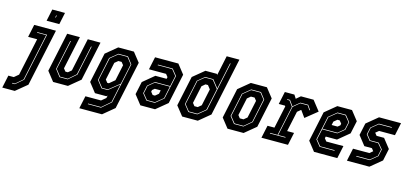

<svg xmlns="http://www.w3.org/2000/svg" viewBox="-166 -1307 4392 2065"><g transform="rotate(15 2030.0 -275.0)"><path d="M183.5 -618 211.5 -750H353L325 -618ZM263.5 -676H270L275.5 -700H269ZM-91 200 -61 59H-0.5L48 18.5L137 -399H36.5L66.5 -540H308.5L173 97L48 200ZM-2 129.5H30.5L114.5 57.5L227.5 -473.5H118.5L117 -467H219L108 55.5L29.5 123H-0.5Z M421.5 0 340.5 -103 433.5 -540H575L496.5 -172L520.5 -141.5H547.5L584.5 -172L663 -540H804.5L711.5 -103L586.5 0ZM475 -67.5H566L654 -144L724 -473.5H717L647 -146L565 -74.5H479L423 -146.5L493 -473.5H486L416 -144.5Z M767 200 797 59H971L1020 18.5L1026 -10L1014 0H887.5L806.5 -103L877.5 -437L1002 -540H1176.5L1258 -437L1144 97L1019.5 200ZM844 134H990.5L1090.5 48L1185.5 -400L1128 -474.5H1022L936.5 -404L882 -146L943 -68H1012L1128 -161.5L1084 46L989.5 127H845.5ZM947 -75 889 -148 943.5 -402 1023 -467.5H1124L1178.5 -398L1130 -170.5L1011 -75ZM986.5 -141.5H1004L1064.5 -191.5L1102 -368.5L1077.5 -399H1041L1004 -368.5L962.5 -172Z M1393 0 1312 -103 1342.5 -245.5 1467 -348.5H1592L1596.5 -368L1572.5 -398.5H1382L1412 -540H1671.5L1752.5 -437L1681.5 -103L1556.5 0ZM1443 -66H1536.5L1625.5 -139L1682 -403L1627 -472H1462.5L1461 -465H1623L1674.5 -401L1649 -283H1480.5L1407.5 -223L1388.5 -134ZM1447 -73 1396 -136 1414 -220.5 1481 -276H1647.5L1619 -141L1535.5 -73ZM1492 -141.5H1517.5L1554.5 -172L1563 -212H1497L1471.5 -191L1467.5 -172Z M2032.5 0H1858.5L1776.5 -103L1847.5 -437L1973 -540H2099L2107 -530.5L2153.5 -750H2295L2157.5 -103ZM2009.5 -64.5 2098.5 -137.5 2215 -685.5H2208L2145 -390L2078 -475H1987.5L1911 -412L1852.5 -137.5L1910.5 -64.5ZM2008 -71.5H1914L1859.5 -139.5L1917.5 -410L1988.5 -468H2074L2143 -381L2091.5 -139.5ZM1994 -141.5 2031 -172 2070.5 -358.5 2039 -399H2011.5L1974.5 -368L1933 -172L1957 -141.5Z M2363.5 0 2282.5 -103 2353.5 -437 2478.5 -540H2657.5L2738.5 -437L2667.5 -103L2542.5 0ZM2418 -67H2523L2607.5 -138.5L2664 -403.5L2609.5 -473.5H2500.5L2415.5 -403L2359.5 -141ZM2422 -74 2367 -143 2422 -401 2501.5 -466.5H2605.5L2656.5 -401.5L2601 -140.5L2522 -74ZM2462.5 -141.5H2503.5L2540.5 -172L2582.5 -368L2558.5 -398.5H2517.5L2480.5 -368L2438.5 -172Z M2741 -0.5 2771 -141.5H2848L2901.5 -392L2895.5 -399.5H2827L2857 -540.5H2963.5L2989 -500.5L3036 -540.5H3177L3263 -431L3131.5 -325L3078.5 -399H3075L3038 -368.5L2989.5 -141H3066.5L3036.5 -0.5ZM2816.5 -68H2989L2990.5 -75H2907.5L2978.5 -407.5L3049 -466H3131L3163.5 -418.5L3169.5 -423L3135 -473H3048.5L2975.5 -413L2933 -473H2903L2901.5 -466H2928.5L2971.5 -406L2900.5 -75H2818Z M3605 -540 3686 -437 3655.5 -294.5 3531 -191.5H3406L3401.5 -172L3425.5 -141.5H3616L3586 0H3326.5L3245.5 -103L3316.5 -437L3441.5 -540ZM3555 -474H3461.5L3372.5 -401L3316 -137L3371 -68H3535.5L3537 -75H3375L3323.5 -139L3349 -257H3517.5L3590.5 -317L3609.5 -406ZM3551 -467 3602 -404 3584 -319.5 3517 -264H3350.5L3379 -399L3462.5 -467ZM3506 -398.5H3480.5L3443.5 -368L3435 -328H3501L3526.5 -349L3530.5 -368Z M3693 0 3723 -141.5H3904.5L3940 -171L3918 -199.5H3833.5L3752.5 -302.5L3781 -437L3906 -540H4151L4121 -398.5H3944.5L3909 -369.5L3932 -340.5H4015.5L4096.5 -237.5L4068 -103L3943 0ZM3777.5 -69H3928.5L4007.5 -134.5L4024.5 -213L3972.5 -276H3877.5L3833.5 -331.5L3849.5 -406L3923 -466.5H4066L4067.5 -473.5H3922L3843 -408L3826 -329.5L3873.5 -269H3968.5L4017 -211L4001 -136.5L3927.5 -76H3779Z"/></g></svg>

Font: Tourney Condensed ExtraBold
Style: Italic
Weight: 800
Width: 3
Italic angle: -12°
Designer: Tyler Finck
Foundry: Etcetera Type Co
Version: Version 1.010; ttfautohint (v1.8.3)